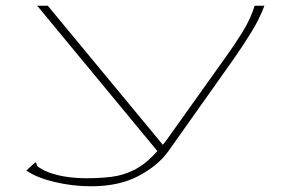

<svg xmlns="http://www.w3.org/2000/svg" viewBox="-20 -477 1040 671"><path d="M298 174Q234 174 171 159Q108 144 72 119L96 97L104 90L108 95Q108 103 114.5 107Q121 111 135 119Q191 145 280 146Q328 146 369.5 141Q411 136 450.5 116Q490 96 530 51L110 -457H147L549 29Q560 16 571 0L767 -275Q799 -319 827.5 -365Q856 -411 870 -457H904Q887 -411 858 -364Q829 -317 796 -270L568 52Q532 102 464 138Q396 174 298 174Z"/></svg>

Font: Inconsolata UltraExpanded ExtraLight
Style: Regular
Weight: 200
Width: 9
Monospace: yes
Designer: Raph Levien, Cyreal, Brenton Simpson
Foundry: Raph Levien, Cyreal, Google
Version: Version 3.001; ttfautohint (v1.8.2.53-6de2)